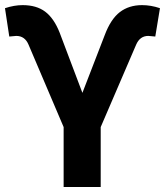

<svg xmlns="http://www.w3.org/2000/svg" viewBox="-32 -744 657 764"><path d="M295.9 -374.5 384.8 -604.5Q408.7 -668 444.8 -695.8Q481 -723.6 533.2 -723.6Q568.8 -723.6 604.5 -711.4L585.9 -598.6L558.1 -601.1Q524.9 -601.1 509.8 -566.4L368.7 -238.3V0H221.2V-238.3L81.5 -566.4Q66.9 -601.1 32.7 -601.1L4.9 -598.6L-12.2 -711.4Q24.4 -723.6 58.1 -723.6Q113.3 -723.6 147.9 -697.5Q182.6 -671.4 205.1 -614.7Z"/></svg>

Font: SteelSelectRoboto
Style: Roboto-Bold
Weight: 700
Designer: Google
Version: Version 2.137; 2017